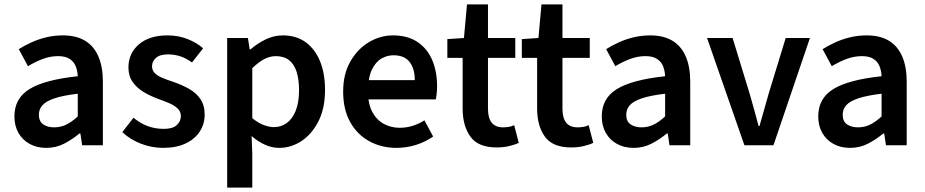

<svg xmlns="http://www.w3.org/2000/svg" viewBox="-20 -665 4236 879"><path d="M192 12Q149 12 116 -6Q83 -24 64.5 -56.5Q46 -89 46 -132Q46 -215 115.5 -257.5Q185 -300 336 -316Q335 -341 326.5 -362Q318 -383 298.5 -395.5Q279 -408 246 -408Q210 -408 175.5 -395Q141 -382 108 -362L66 -440Q93 -457 125 -471.5Q157 -486 193 -494.5Q229 -503 268 -503Q329 -503 369.5 -478.5Q410 -454 430.5 -406.5Q451 -359 451 -290V0H356L348 -54H344Q310 -26 273 -7Q236 12 192 12ZM228 -82Q258 -82 283.5 -94.5Q309 -107 336 -132V-236Q269 -228 230 -215Q191 -202 174.5 -183.5Q158 -165 158 -140Q158 -109 178 -95.5Q198 -82 228 -82Z M726 12Q675 12 625.5 -7Q576 -26 540 -60L591 -126Q624 -99 658 -87Q692 -75 730 -75Q770 -75 789 -92Q808 -109 808 -134Q808 -154 793.5 -168Q779 -182 756 -192Q733 -202 705 -212Q669 -225 638 -243.5Q607 -262 587.5 -289.5Q568 -317 568 -356Q568 -421 616 -462Q664 -503 746 -503Q796 -503 838 -486.5Q880 -470 910 -444L859 -379Q833 -398 806 -407Q779 -416 749 -416Q712 -416 694 -400Q676 -384 676 -362Q676 -344 687.5 -331.5Q699 -319 721 -309.5Q743 -300 774 -290Q812 -277 845 -258.5Q878 -240 897.5 -211.5Q917 -183 917 -140Q917 -98 895 -63.5Q873 -29 830.5 -8.5Q788 12 726 12Z M1020 194V-491H1115L1123 -439H1127Q1158 -466 1196 -484.5Q1234 -503 1275 -503Q1336 -503 1379 -472Q1422 -441 1445 -385Q1468 -329 1468 -253Q1468 -169 1438 -110Q1408 -51 1360.5 -19.5Q1313 12 1258 12Q1226 12 1194 -2Q1162 -16 1132 -42L1135 40V194ZM1234 -83Q1267 -83 1293 -102Q1319 -121 1334 -158.5Q1349 -196 1349 -252Q1349 -301 1338 -336Q1327 -371 1303.5 -389.5Q1280 -408 1243 -408Q1216 -408 1190 -394.5Q1164 -381 1135 -353V-124Q1162 -102 1187.5 -92.5Q1213 -83 1234 -83Z M1795 12Q1726 12 1670.5 -18.5Q1615 -49 1583 -106.5Q1551 -164 1551 -246Q1551 -326 1584 -383.5Q1617 -441 1669 -472Q1721 -503 1779 -503Q1846 -503 1891 -473Q1936 -443 1958.5 -390.5Q1981 -338 1981 -270Q1981 -254 1979.5 -239Q1978 -224 1975 -210H1637V-298H1879Q1879 -351 1855 -381.5Q1831 -412 1781 -412Q1753 -412 1726.5 -397Q1700 -382 1682.5 -346Q1665 -310 1665 -246Q1665 -188 1685 -151.5Q1705 -115 1738 -97.5Q1771 -80 1809 -80Q1841 -80 1869.5 -89Q1898 -98 1923 -114L1963 -40Q1929 -16 1885.5 -2Q1842 12 1795 12Z M2254 10Q2169 10 2133.5 -39.5Q2098 -89 2098 -168V-400H2028V-486L2104 -491L2118 -645H2214V-491H2339V-400H2214V-168Q2214 -125 2231 -103.5Q2248 -82 2283 -82Q2296 -82 2309 -84Q2322 -86 2334 -92L2355 -11Q2336 -2 2310 4Q2284 10 2254 10Z M2595 10Q2510 10 2474.5 -39.5Q2439 -89 2439 -168V-400H2369V-486L2445 -491L2459 -645H2555V-491H2680V-400H2555V-168Q2555 -125 2572 -103.5Q2589 -82 2624 -82Q2637 -82 2650 -84Q2663 -86 2675 -92L2696 -11Q2677 -2 2651 4Q2625 10 2595 10Z M2881 12Q2838 12 2805 -6Q2772 -24 2753.5 -56.5Q2735 -89 2735 -132Q2735 -215 2804.5 -257.5Q2874 -300 3025 -316Q3024 -341 3015.5 -362Q3007 -383 2987.5 -395.5Q2968 -408 2935 -408Q2899 -408 2864.5 -395Q2830 -382 2797 -362L2755 -440Q2782 -457 2814 -471.5Q2846 -486 2882 -494.5Q2918 -503 2957 -503Q3018 -503 3058.5 -478.5Q3099 -454 3119.5 -406.5Q3140 -359 3140 -290V0H3045L3037 -54H3033Q2999 -26 2962 -7Q2925 12 2881 12ZM2917 -82Q2947 -82 2972.5 -94.5Q2998 -107 3025 -132V-236Q2958 -228 2919 -215Q2880 -202 2863.5 -183.5Q2847 -165 2847 -140Q2847 -109 2867 -95.5Q2887 -82 2917 -82Z M3388 0 3217 -491H3334L3412 -236Q3422 -201 3432.5 -163.5Q3443 -126 3453 -88H3457Q3468 -126 3478.5 -163.5Q3489 -201 3499 -236L3577 -491H3688L3521 0Z M3872 12Q3829 12 3796 -6Q3763 -24 3744.5 -56.5Q3726 -89 3726 -132Q3726 -215 3795.5 -257.5Q3865 -300 4016 -316Q4015 -341 4006.5 -362Q3998 -383 3978.5 -395.5Q3959 -408 3926 -408Q3890 -408 3855.5 -395Q3821 -382 3788 -362L3746 -440Q3773 -457 3805 -471.5Q3837 -486 3873 -494.5Q3909 -503 3948 -503Q4009 -503 4049.5 -478.5Q4090 -454 4110.5 -406.5Q4131 -359 4131 -290V0H4036L4028 -54H4024Q3990 -26 3953 -7Q3916 12 3872 12ZM3908 -82Q3938 -82 3963.5 -94.5Q3989 -107 4016 -132V-236Q3949 -228 3910 -215Q3871 -202 3854.5 -183.5Q3838 -165 3838 -140Q3838 -109 3858 -95.5Q3878 -82 3908 -82Z"/></svg>

Font: Source Sans 3 SemiBold
Style: Regular
Weight: 600
Designer: Paul D. Hunt
Foundry: Adobe
Version: Version 3.046;hotconv 1.0.118;makeotfexe 2.5.65603